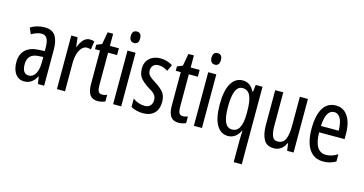

<svg xmlns="http://www.w3.org/2000/svg" viewBox="-94 -1178 3524 1858"><g transform="rotate(15 1667.5 -249.5)"><path d="M213 -547Q289 -547 321 -499Q353 -451 353 -362V0H291L279 -74H277Q235 10 154 10Q113 10 86 -12.5Q59 -35 46.5 -71.5Q34 -108 34 -150Q34 -230 80 -274Q126 -318 211 -322L272 -325V-360Q272 -422 255 -451Q238 -480 200 -480Q156 -480 99 -447L73 -508Q136 -547 213 -547ZM225 -263Q117 -257 117 -152Q117 -103 134 -79.5Q151 -56 182 -56Q224 -56 248.5 -97.5Q273 -139 273 -212V-266Z M665 -547Q689 -547 711 -540L699 -456Q682 -463 659 -463Q631 -463 608.5 -439Q586 -415 574 -374Q562 -333 562 -280V0H481V-537H544L555 -445H560Q577 -492 603.5 -519.5Q630 -547 665 -547Z M917 -62Q929 -62 941 -65Q953 -68 965 -72V-6Q949 1 931 5.5Q913 10 890 10Q837 10 812 -25.5Q787 -61 787 -133V-469H737V-513L791 -535L813 -658H868V-537H958V-469H868V-143Q868 -103 878 -82.5Q888 -62 917 -62Z M1086 -739Q1132 -739 1132 -681Q1132 -624 1086 -624Q1064 -624 1051 -639Q1038 -654 1038 -681Q1038 -739 1086 -739ZM1125 -537V0H1044V-537Z M1497 -144Q1497 -70 1457 -30Q1417 10 1345 10Q1308 10 1277 1.5Q1246 -7 1223 -20V-104Q1245 -86 1277 -74.5Q1309 -63 1342 -63Q1377 -63 1397 -83.5Q1417 -104 1417 -141Q1417 -173 1398.5 -195Q1380 -217 1335 -242Q1285 -273 1254 -308.5Q1223 -344 1223 -406Q1223 -470 1264.5 -508.5Q1306 -547 1373 -547Q1440 -547 1496 -512L1466 -447Q1445 -461 1422 -469.5Q1399 -478 1374 -478Q1340 -478 1320.5 -459Q1301 -440 1301 -408Q1301 -376 1320 -356Q1339 -336 1386 -307Q1436 -276 1466.5 -241Q1497 -206 1497 -144Z M1726 -62Q1738 -62 1750 -65Q1762 -68 1774 -72V-6Q1758 1 1740 5.5Q1722 10 1699 10Q1646 10 1621 -25.5Q1596 -61 1596 -133V-469H1546V-513L1600 -535L1622 -658H1677V-537H1767V-469H1677V-143Q1677 -103 1687 -82.5Q1697 -62 1726 -62Z M1895 -739Q1941 -739 1941 -681Q1941 -624 1895 -624Q1873 -624 1860 -639Q1847 -654 1847 -681Q1847 -739 1895 -739ZM1934 -537V0H1853V-537Z M2316 18Q2316 1 2317 -22Q2318 -45 2320 -75H2316Q2273 10 2195 10Q2122 10 2081.5 -60Q2041 -130 2041 -266Q2041 -406 2083 -476.5Q2125 -547 2198 -547Q2236 -547 2264.5 -528Q2293 -509 2315 -466H2320L2329 -537H2397V240H2316ZM2218 -61Q2316 -61 2316 -245V-270Q2316 -377 2292 -426Q2268 -475 2215 -475Q2168 -475 2146 -421.5Q2124 -368 2124 -265Q2124 -159 2147 -110Q2170 -61 2218 -61Z M2852 -537V0H2787L2778 -72H2772Q2755 -32 2724.5 -11Q2694 10 2656 10Q2583 10 2553.5 -43.5Q2524 -97 2524 -187V-537H2605V-202Q2605 -131 2621 -97Q2637 -63 2671 -63Q2727 -63 2749 -109Q2771 -155 2771 -251V-537Z M3132 -546Q3187 -546 3223 -514.5Q3259 -483 3277 -429.5Q3295 -376 3295 -309V-253H3040Q3043 -59 3159 -59Q3188 -59 3216.5 -68Q3245 -77 3275 -96V-24Q3219 10 3150 10Q3082 10 3040 -26.5Q2998 -63 2979 -125Q2960 -187 2960 -265Q2960 -402 3003.5 -474Q3047 -546 3132 -546ZM3132 -480Q3091 -480 3068 -440Q3045 -400 3041 -317H3219Q3219 -361 3210 -398Q3201 -435 3181.5 -457.5Q3162 -480 3132 -480Z"/></g></svg>

Font: Noto Sans Thai ExtCond
Style: Regular
Weight: 400
Width: 2
Designer: Monotype Design Team
Foundry: Monotype Imaging Inc.
Version: Version 2.002; ttfautohint (v1.8.4.7-5d5b)